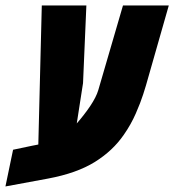

<svg xmlns="http://www.w3.org/2000/svg" viewBox="-59 -650 637 702"><path d="M-39.1 31.7 -11.2 -102.5 58.6 -117.2Q64.5 -118.2 70.1 -119.4Q75.7 -120.6 81.1 -121.6L93.8 -629.9H256.8L244.6 -346.2L221.7 -198.7Q249 -230 270.5 -261.7Q293 -295.4 300.3 -320.3L390.6 -629.9H558.1L474.6 -337.4Q473.6 -334 464.4 -304.7Q455.1 -275.4 437.5 -235.1Q419.9 -194.8 394 -157.7Q353.5 -98.6 287.4 -57.6Q221.2 -16.6 116.7 2.9Z"/></svg>

Font: Open Sans Condensed ExtraBold
Style: Italic
Weight: 800
Width: 3
Italic angle: -12°
Designer: Monotype Design Team
Foundry: Monotype Imaging Inc.
Version: Version 3.003; ttfautohint (v1.8.4)